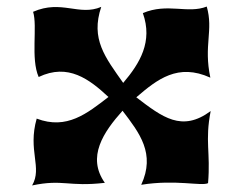

<svg xmlns="http://www.w3.org/2000/svg" viewBox="-20 -554 742 586"><path d="M300 4C244 -75 296 -151 354 -216C406 -148 455 -85 411 10C516 -7 595 15 615 5C623 -90 605 -123 623 -215C535 -150 476 -196 396 -257C460 -312 523 -362 622 -317C601 -416 632 -461 611 -534C553 -511 491 -546 416 -514C447 -427 407 -361 356 -301C301 -379 256 -435 289 -533C221 -504 168 -556 81 -518C95 -473 73 -376 98 -319C188 -362 253 -312 311 -258C246 -208 184 -157 92 -192C64 -94 110 -43 78 12C173 -8 188 17 300 4Z"/></svg>

Font: Sinistre
Style: Bold
Weight: 700
Designer: Jules Durand
Foundry: Collletttivo
Version: Version 69.420;Glyphs 3.2 (3217)